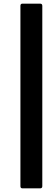

<svg xmlns="http://www.w3.org/2000/svg" viewBox="-20 -849 297 1053"><path d="M103 184Q92 184 92 172V-817Q92 -829 103 -829H200Q212 -829 212 -817V172Q212 184 200 184Z"/></svg>

Font: Sofia Sans Semi Condensed ExtraBold
Style: Italic
Weight: 800
Italic angle: -9°
Version: Version 4.100